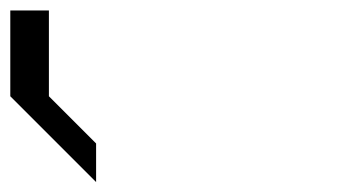

<svg xmlns="http://www.w3.org/2000/svg" viewBox="-20 -687 707 373"><path d="M75 -500 166.7 -408.3V-333.3L0 -500V-666.7H75Z"/></svg>

Font: 0xA000-Mono
Style: Mono
Weight: 400
Version: Version 0.1